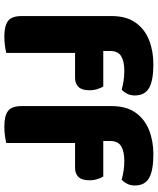

<svg xmlns="http://www.w3.org/2000/svg" viewBox="59 -778 727 885"><g transform="rotate(90 422.5 -335.5)"><path d="M190 -318V-448H379Q385 -438 390.5 -421Q396 -404 396 -384Q396 -349 380.5 -333.5Q365 -318 339 -318ZM215 -480V-338H54V-486Q54 -554 84 -596.5Q114 -639 164.5 -659Q215 -679 276 -679Q350 -679 385 -659.5Q420 -640 420 -593Q420 -573 411.5 -557Q403 -541 393 -533Q374 -538 353.5 -541.5Q333 -545 306 -545Q263 -545 239 -530.5Q215 -516 215 -480ZM54 -363H224V-1Q213 2 192.5 5Q172 8 148 8Q99 8 76.5 -9Q54 -26 54 -72ZM605 -318V-448H794Q800 -438 805.5 -421Q811 -404 811 -384Q811 -349 795.5 -333.5Q780 -318 754 -318ZM630 -480V-338H469V-486Q469 -554 499 -596.5Q529 -639 579.5 -659Q630 -679 691 -679Q765 -679 800 -659.5Q835 -640 835 -593Q835 -573 826.5 -557Q818 -541 808 -533Q789 -538 768.5 -541.5Q748 -545 721 -545Q678 -545 654 -530.5Q630 -516 630 -480ZM469 -363H639V-1Q628 2 607.5 5Q587 8 563 8Q514 8 491.5 -9Q469 -26 469 -72Z"/></g></svg>

Font: Baloo Bhaijaan 2 ExtraBold
Style: Regular
Weight: 800
Designer: Sanskriti Dholi, Noopur Datye and Ek Type
Foundry: Ek Type
Version: Version 1.701